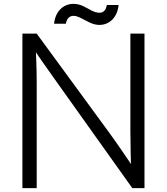

<svg xmlns="http://www.w3.org/2000/svg" viewBox="-20 -944 865 994"><path d="M533 -918C528 -888 513 -878 495 -878C483 -878 469 -882 455 -889C439 -897 423 -907 407 -914C391 -921 375 -924 360 -924C308 -924 266 -885 260 -821H321C326 -850 341 -862 361 -862C370 -862 381 -859 392 -854C411 -845 427 -835 445 -827C462 -819 479 -815 495 -815C546 -815 588 -854 594 -918ZM728 30V-770H655V-264C655 -195 658 -95 658 -95C658 -95 593 -192 547 -255L170 -770H96V30H170V-522C170 -590 166 -673 166 -673C166 -673 224 -588 259 -540L665 30Z"/></svg>

Font: LINE Seed JP App_OTF Regular
Style: Regular
Weight: 400
Designer: LY Corporation & Fontrix & Fontworks
Version: Version 1.002